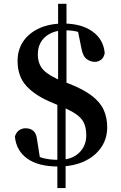

<svg xmlns="http://www.w3.org/2000/svg" viewBox="-20 -851 629 1000"><path d="M283 16.2Q179.6 16.2 122.1 -24.9Q64.6 -66 57.5 -140.1Q65.1 -163.1 80.3 -173.1Q95.5 -183 112.9 -183Q138.1 -183 153.8 -169.4Q169.4 -155.8 173.4 -121.5L190.4 -13.5L123.7 -65.2Q163.6 -40 198.7 -29.2Q233.9 -18.5 287.2 -18.5Q353.5 -18.5 391.4 -54.6Q429.3 -90.8 429.3 -145.4Q429.3 -184.8 417.2 -210.7Q405 -236.6 375.6 -256.8Q346.2 -277 293.4 -298.6L255.6 -314.6Q165.6 -351.2 118.6 -401.9Q71.5 -452.5 71.5 -533.7Q71.5 -591.5 100.9 -635.1Q130.4 -678.8 184.2 -703.5Q238.1 -728.3 310.9 -728.3Q403.4 -728.3 461.2 -687.4Q518.9 -646.4 525.4 -574.7Q521.2 -551.2 506.6 -540Q492 -528.9 473.8 -528.9Q451.8 -528.9 431.8 -543Q411.8 -557.1 404 -599.6L382.7 -704.5L456.5 -651.2Q417.1 -676.8 386.8 -685Q356.6 -693.1 319.6 -693.1Q255.5 -693.1 216.3 -659.4Q177.1 -625.6 177.1 -568.1Q177.1 -515.8 207.6 -485.2Q238.2 -454.5 305 -428.2L337.4 -416Q413.8 -386.3 457.5 -352.9Q501.3 -319.6 519.8 -279.3Q538.3 -239 538.3 -187.8Q538.3 -127.6 505.8 -81.4Q473.3 -35.1 416.2 -9.5Q359 16.2 283 16.2ZM278.7 128.4V-359.1H321.7V128.4ZM282.6 -359.1V-831.2H326.3V-359.1Z"/></svg>

Font: Noto Serif JP
Style: Regular
Weight: 200
Designer: Ryoko NISHIZUKA 西塚涼子 (kana & ideographs); Frank Grießhammer (Latin, Greek & Cyrillic); Wenlong ZHANG 张文龙 (bopomofo); San
Foundry: Adobe
Version: Version 2.001;hotconv 1.1.0;makeotfexe 2.6.0